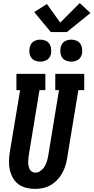

<svg xmlns="http://www.w3.org/2000/svg" viewBox="-20 -1212 604 1240"><path d="M205 8Q176 8 147.5 0.5Q119 -7 97.5 -23.5Q76 -40 62.5 -64.5Q49 -89 43 -117Q37 -145 38 -174.5Q39 -204 44 -234L110 -630H86V-735H273V-630H235L167 -217Q165 -204 163.5 -192Q162 -180 162 -167.5Q162 -155 164 -143Q166 -131 171 -120.5Q176 -110 186 -103.5Q196 -97 208 -97Q226 -97 242 -108.5Q258 -120 267.5 -136Q277 -152 282.5 -169Q288 -186 291 -204L361 -630H337V-735H524V-630H486L413 -187Q409 -162 401 -137.5Q393 -113 379.5 -90Q366 -67 347 -47.5Q328 -28 304.5 -15Q281 -2 255.5 3Q230 8 205 8ZM440 -814Q423 -814 407.5 -820Q392 -826 382.5 -839Q373 -852 370.5 -868.5Q368 -885 371 -902Q373 -914 379 -925Q385 -936 395 -943Q405 -950 417 -953Q429 -956 440 -956Q457 -956 472.5 -950Q488 -944 497.5 -931Q507 -918 509.5 -901.5Q512 -885 510 -868Q508 -856 502 -845Q496 -834 485.5 -827Q475 -820 463.5 -817Q452 -814 440 -814ZM240 -814Q223 -814 207.5 -820Q192 -826 182.5 -839Q173 -852 170.5 -868.5Q168 -885 171 -902Q173 -914 179 -925Q185 -936 195 -943Q205 -950 217 -953Q229 -956 240 -956Q257 -956 272.5 -950Q288 -944 297.5 -931Q307 -918 309.5 -901.5Q312 -885 310 -868Q308 -856 302 -845Q296 -834 285.5 -827Q275 -820 263.5 -817Q252 -814 240 -814ZM308 -1005 201 -1134 283 -1186 369 -1066 495 -1192 564 -1128 412 -1005Z"/></svg>

Font: Iosevka Curly Slab XBdObl
Style: Regular
Weight: 800
Italic angle: -9°
Monospace: yes
Designer: Belleve Invis
Foundry: Belleve Invis
Version: Version 11.1.0; ttfautohint (v1.8.3)